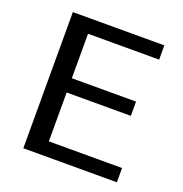

<svg xmlns="http://www.w3.org/2000/svg" viewBox="-119 -754 818 860"><g transform="rotate(20 290.0 -324.5)"><path d="M84 -649H520V-581H181V-369H487V-301H181V-68H530V0H84Z"/></g></svg>

Font: Play
Style: Regular
Weight: 400
Designer: Jonas Hecksher (Cyrillic expansion: Cyreal)
Foundry: Jonas Hecksher, Playtype, e-types AS
Version: Version 2.101; ttfautohint (v1.5.65-e2d9)